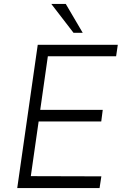

<svg xmlns="http://www.w3.org/2000/svg" viewBox="-20 -949 626 969"><path d="M67 0 170.5 -723H574.5L566 -665H221.5L183 -394.5H498.5L491 -336H175L135.5 -60L491.5 -59L482.5 0ZM351 -783.5 239 -929H312L397.5 -783.5Z"/></svg>

Font: Public Sans Thin ExtraLight
Style: Italic
Weight: 250
Italic angle: -8°
Version: Version 2.001